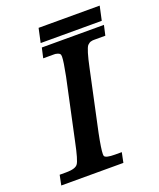

<svg xmlns="http://www.w3.org/2000/svg" viewBox="-134 -800 730 883"><g transform="rotate(-20 230.5 -358.5)"><path d="M162 -717H461L446 -648H147ZM145 -627H449L438 -578H384Q374 -578 372 -577Q364 -576 359 -572.5Q354 -569 350 -565Q337 -549 319 -463L256 -169Q241 -95 241 -70Q241 -64 242 -61Q248 -49 293 -49H326L316 0H12L22 -49H54Q99 -49 111 -66Q123 -81 141 -169L204 -463Q218 -533 218 -556Q218 -562 217 -565Q214 -574 197 -577Q195 -578 187 -578H134Z"/></g></svg>

Font: New Athena Unicode
Style: Bold Italic
Weight: 700
Designer: J. Rusten 1997; rev. by R. Hancock 2001, 2002, rev. by D. Mastronarde 2002-2021
Foundry: Society for Classical Studies (formerly American Philological Association)
Version: Version 5.008